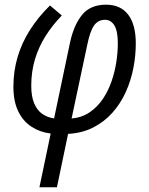

<svg xmlns="http://www.w3.org/2000/svg" viewBox="-20 -565 640 825"><path d="M149.4 239.7 197.8 8.8Q151.4 2.9 115 -20.8Q78.6 -44.4 58.1 -87.2Q37.6 -129.9 37.6 -192.4Q37.6 -259.3 55.7 -320.3Q73.7 -381.3 108.9 -436.5Q144 -491.7 194.8 -541.5L245.6 -498.5Q204.6 -456.1 175 -408.9Q145.5 -361.8 129.9 -309.1Q114.3 -256.3 114.3 -196.8Q114.3 -150.4 127 -120.6Q139.6 -90.8 161.9 -75.4Q184.1 -60.1 212.4 -56.2L280.8 -381.8Q296.9 -457 332.5 -501Q368.2 -544.9 436 -544.9Q498 -544.9 530.8 -502Q563.5 -459 563.5 -378.4Q563.5 -326.2 553 -272.2Q542.5 -218.3 520.3 -169.2Q498 -120.1 463.4 -81.1Q428.7 -42 381.3 -17.6Q334 6.8 272.5 10.3L224.6 239.7ZM287.6 -55.7Q332.5 -60.1 365.7 -82.8Q398.9 -105.5 422.1 -140.1Q445.3 -174.8 459.5 -216.1Q473.6 -257.3 480 -299.6Q486.3 -341.8 486.3 -378.4Q486.3 -431.6 471.4 -455.8Q456.5 -480 431.2 -480Q401.4 -480 384 -455.3Q366.7 -430.7 355 -372.6Z"/></svg>

Font: Open Sans SemiCondensed
Style: Italic
Weight: 400
Width: 4
Italic angle: -12°
Designer: Monotype Design Team
Foundry: Monotype Imaging Inc.
Version: Version 3.000